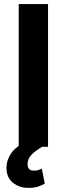

<svg xmlns="http://www.w3.org/2000/svg" viewBox="-20 -731 332 956"><path d="M219.2 -710.9V0H73.2V-710.9ZM119.1 -30.3 192.4 -1.5Q155.8 19.5 136.5 39.8Q117.2 60.1 117.2 86.9Q117.2 100.6 124.3 109.6Q131.3 118.7 149.4 118.7Q163.1 118.7 172.4 115.2Q181.6 111.8 188 108.4L203.1 183.1Q190.9 190.4 171.6 197.5Q152.3 204.6 122.6 204.6Q76.7 204.6 44.4 179Q12.2 153.3 12.2 104Q12.2 67.4 35.2 32.7Q58.1 -2 119.1 -30.3Z"/></svg>

Font: Vazirmatn RD
Style: Bold
Weight: 700
Designer: Saber Rastikerdar
Foundry: Saber Rastikerdar
Version: Version 32.102